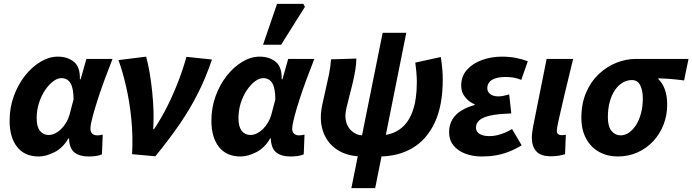

<svg xmlns="http://www.w3.org/2000/svg" viewBox="-20 -803 3606 1000"><path d="M182 12Q108 12 69 -38Q30 -88 30 -174Q30 -242 52 -302.5Q74 -363 110.5 -409Q147 -455 191.5 -481.5Q236 -508 281 -508Q332 -508 365 -481Q398 -454 396 -390H400L430 -496H566Q546 -445 525.5 -390Q505 -335 488.5 -283.5Q472 -232 461.5 -192Q451 -152 451 -133Q451 -115 461 -106.5Q471 -98 485 -98Q496 -98 502.5 -99.5Q509 -101 515 -102L511 1Q497 7 479.5 9.5Q462 12 441 12Q397 12 370.5 -7Q344 -26 340 -72Q340 -74 340 -76.5Q340 -79 340 -82H336Q308 -33 264 -10.5Q220 12 182 12ZM233 -100Q250 -100 266.5 -108Q283 -116 298 -130.5Q313 -145 324.5 -164.5Q336 -184 342 -205L363 -285Q363 -344 347 -370Q331 -396 300 -396Q279 -396 256.5 -379Q234 -362 214.5 -333Q195 -304 183 -266.5Q171 -229 171 -188Q171 -142 188.5 -121Q206 -100 233 -100Z M668 0Q673 -94 664 -183.5Q655 -273 637 -351.5Q619 -430 597 -490L741 -508Q751 -473 759 -426Q767 -379 772.5 -327Q778 -275 779.5 -224.5Q781 -174 778 -130H782Q821 -188 852.5 -251.5Q884 -315 909 -380Q934 -445 951 -507L1084 -493Q1053 -401 1012.5 -320Q972 -239 917 -158.5Q862 -78 789 11Z M1233 12Q1159 12 1120 -38Q1081 -88 1081 -174Q1081 -242 1103 -302.5Q1125 -363 1161.5 -409Q1198 -455 1242.5 -481.5Q1287 -508 1332 -508Q1383 -508 1416 -481Q1449 -454 1447 -390H1451L1481 -496H1617Q1597 -445 1576.5 -390Q1556 -335 1539.5 -283.5Q1523 -232 1512.5 -192Q1502 -152 1502 -133Q1502 -115 1512 -106.5Q1522 -98 1536 -98Q1547 -98 1553.5 -99.5Q1560 -101 1566 -102L1562 1Q1548 7 1530.5 9.5Q1513 12 1492 12Q1448 12 1421.5 -7Q1395 -26 1391 -72Q1391 -74 1391 -76.5Q1391 -79 1391 -82H1387Q1359 -33 1315 -10.5Q1271 12 1233 12ZM1284 -100Q1301 -100 1317.5 -108Q1334 -116 1349 -130.5Q1364 -145 1375.5 -164.5Q1387 -184 1393 -205L1414 -285Q1414 -344 1398 -370Q1382 -396 1351 -396Q1330 -396 1307.5 -379Q1285 -362 1265.5 -333Q1246 -304 1234 -266.5Q1222 -229 1222 -188Q1222 -142 1239.5 -121Q1257 -100 1284 -100ZM1350 -570 1423 -783H1560L1568 -767L1444 -570Z M1810 177 1973 -632H2096L1934 177ZM1870 12Q1799 12 1750 -15Q1701 -42 1676 -88Q1651 -134 1651 -191Q1651 -221 1658.5 -257.5Q1666 -294 1675.5 -334Q1685 -374 1693.5 -415.5Q1702 -457 1704 -494L1836 -498Q1836 -471 1830.5 -437.5Q1825 -404 1816.5 -369Q1808 -334 1799.5 -301.5Q1791 -269 1785 -243Q1779 -217 1779 -202Q1779 -154 1806.5 -126Q1834 -98 1870 -98ZM1954 12V-98Q2018 -98 2062.5 -130Q2107 -162 2129 -223.5Q2151 -285 2151 -375Q2151 -387 2150.5 -398.5Q2150 -410 2148.5 -428Q2147 -446 2143 -477L2276 -506Q2282 -465 2284 -439Q2286 -413 2286 -388Q2286 -254 2244.5 -165Q2203 -76 2128.5 -32Q2054 12 1954 12Z M2490 12Q2441 12 2402.5 -3Q2364 -18 2341.5 -46Q2319 -74 2319 -114Q2319 -153 2336.5 -181.5Q2354 -210 2384.5 -228Q2415 -246 2452 -256V-260Q2424 -271 2403 -296.5Q2382 -322 2382 -356Q2382 -406 2412 -439.5Q2442 -473 2490.5 -490.5Q2539 -508 2594 -508Q2633 -508 2666.5 -501.5Q2700 -495 2729 -484L2695 -387Q2673 -396 2654 -399Q2635 -402 2615 -402Q2584 -402 2562 -395.5Q2540 -389 2529 -375.5Q2518 -362 2518 -344Q2518 -324 2534 -312.5Q2550 -301 2575 -301Q2589 -301 2602.5 -304Q2616 -307 2632 -311L2643 -212Q2573 -210 2533 -201Q2493 -192 2476 -176Q2459 -160 2459 -139Q2459 -117 2478 -105.5Q2497 -94 2529 -94Q2549 -94 2568.5 -98.5Q2588 -103 2607.5 -111Q2627 -119 2647 -131L2697 -46Q2662 -25 2629.5 -12.5Q2597 0 2563 6Q2529 12 2490 12Z M2850 11Q2797 11 2773.5 -14.5Q2750 -40 2750 -86Q2750 -99 2752 -113.5Q2754 -128 2757 -146L2827 -496H2965Q2940 -394 2921 -314Q2902 -234 2891 -184Q2880 -134 2880 -123Q2880 -109 2887.5 -104Q2895 -99 2904 -99Q2909 -99 2915 -99.5Q2921 -100 2927 -101L2923 0Q2911 4 2892.5 7.5Q2874 11 2850 11Z M3197 12Q3144 12 3101 -11.5Q3058 -35 3033 -80.5Q3008 -126 3008 -190Q3008 -263 3032.5 -320.5Q3057 -378 3098.5 -417Q3140 -456 3190 -476Q3240 -496 3291 -496H3566L3543 -384Q3506 -389 3474.5 -391.5Q3443 -394 3409 -395V-391Q3431 -370 3443 -336.5Q3455 -303 3455 -258Q3455 -203 3436 -154Q3417 -105 3382 -67.5Q3347 -30 3300 -9Q3253 12 3197 12ZM3212 -98Q3235 -98 3255.5 -112Q3276 -126 3292.5 -151.5Q3309 -177 3318.5 -212.5Q3328 -248 3328 -290Q3328 -332 3314.5 -359Q3301 -386 3271 -386Q3245 -386 3222 -372Q3199 -358 3182 -332.5Q3165 -307 3155.5 -271.5Q3146 -236 3146 -192Q3146 -144 3165 -121Q3184 -98 3212 -98Z"/></svg>

Font: Source Sans 3
Style: Bold Italic
Weight: 700
Italic angle: -11°
Designer: Paul D. Hunt
Foundry: Adobe
Version: Version 3.052;hotconv 1.1.0;makeotfexe 2.6.0